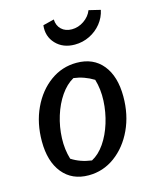

<svg xmlns="http://www.w3.org/2000/svg" viewBox="-110 -782 688 865"><g transform="rotate(-15 234.5 -349.5)"><path d="M196 10Q119 10 75 -44Q31 -98 31 -192Q31 -277 63 -345.5Q95 -414 150 -454Q205 -494 273 -494Q351 -494 394.5 -440.5Q438 -387 438 -293Q438 -208 406 -139.5Q374 -71 319 -30.5Q264 10 196 10ZM227 -51Q261 -69 287 -107Q313 -145 328.5 -195Q344 -245 346.5 -298Q349 -351 335 -398Q291 -425 242 -431Q208 -412 181.5 -373.5Q155 -335 139.5 -285Q124 -235 122 -182.5Q120 -130 134 -84Q174 -58 227 -51ZM288 -575Q233 -575 200 -610Q167 -645 173 -696L225 -709Q226 -680 244.5 -662.5Q263 -645 293 -645Q323 -645 349.5 -663Q376 -681 387 -709L441 -696Q434 -662 412 -634.5Q390 -607 357.5 -591Q325 -575 288 -575Z"/></g></svg>

Font: Piazzolla Medium
Style: Italic
Weight: 500
Italic angle: -11.3°
Designer: Juan Pablo del Peral
Foundry: Huerta Tipografica
Version: Version 1.330